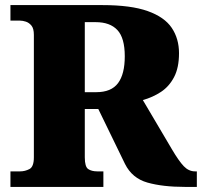

<svg xmlns="http://www.w3.org/2000/svg" viewBox="-20 -734 793 754"><path d="M21 0V-61H59Q78 -61 95.5 -70Q113 -79 113 -116V-597Q113 -622 103.5 -633.5Q94 -645 81.5 -649Q69 -653 59 -653H21V-714H382Q494 -714 560 -690.5Q626 -667 654.5 -624.5Q683 -582 683 -525Q683 -468 663.5 -431Q644 -394 612 -373Q580 -352 541 -341L655 -148Q682 -102 701.5 -81.5Q721 -61 746 -61H753V0H706Q619 0 559 -17Q499 -34 471 -90L366 -306H313V-116Q313 -79 326.5 -70Q340 -61 362 -61H386V0ZM358 -372Q417 -372 443.5 -407.5Q470 -443 470 -513Q470 -585 441 -616Q412 -647 356 -647H313V-372Z"/></svg>

Font: Noto Serif Tamil Black
Style: Italic
Weight: 900
Italic angle: -12°
Designer: Indian Type Foundry, Tom Grace, and the Monotype Design Team
Foundry: Monotype Imaging Inc.
Version: Version 2.003; ttfautohint (v1.8.4.7-5d5b)